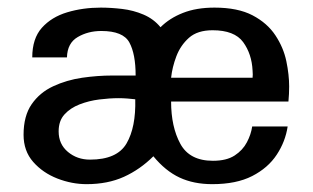

<svg xmlns="http://www.w3.org/2000/svg" viewBox="-20 -465 811 497"><path d="M330.1 -208Q332 -135.7 307.6 -93.8Q283.2 -51.8 212.9 -51.8Q179.7 -51.8 155.8 -71.8Q131.8 -91.8 131.8 -125Q131.8 -152.3 147 -168.9Q162.1 -185.5 186 -194.8Q210 -204.1 236.8 -207.5Q263.7 -210.9 287.1 -210.9Q296.9 -210.9 309.6 -210Q322.3 -209 330.1 -208ZM633.8 -263.7H422.9Q425.8 -291 436.5 -319.3Q447.3 -347.7 469.2 -367.2Q491.2 -386.7 530.3 -386.7Q586.9 -386.7 609.4 -356Q631.8 -325.2 633.8 -282.2Q634.8 -271.5 633.8 -263.7ZM728.5 -241.2Q728.5 -271.5 721.2 -306.6Q713.9 -341.8 692.9 -373.5Q671.9 -405.3 633.8 -425.3Q595.7 -445.3 535.2 -445.3Q488.3 -445.3 453.6 -431.6Q418.9 -418 395.5 -394.5Q377.9 -416 351.6 -427.2Q325.2 -438.5 295.9 -441.9Q266.6 -445.3 241.2 -445.3Q194.3 -445.3 153.8 -433.1Q113.3 -420.9 88.4 -393.1Q63.5 -365.2 63.5 -316.4H153.3Q154.3 -353.5 181.2 -369.1Q208 -384.8 242.2 -384.8Q298.8 -384.8 314.9 -355Q331.1 -325.2 331.1 -269.5H270.5Q232.4 -269.5 192.4 -263.7Q152.3 -257.8 117.7 -241.7Q83 -225.6 62 -195.3Q41 -165 41 -116.2Q41 -74.2 65.9 -45.9Q90.8 -17.6 128.4 -2.9Q166 11.7 204.1 11.7Q258.8 11.7 300.8 -7.3Q342.8 -26.4 377 -60.5Q408.2 -22.5 444.8 -5.4Q481.4 11.7 529.3 11.7Q591.8 11.7 632.8 -9.3Q673.8 -30.3 696.3 -64.5Q718.8 -98.6 724.6 -137.7H632.8Q629.9 -117.2 619.1 -96.7Q608.4 -76.2 587.4 -62.5Q566.4 -48.8 531.2 -48.8Q470.7 -48.8 446.8 -92.8Q422.9 -136.7 422.9 -202.1H726.6Q728.5 -221.7 728.5 -241.2Z"/></svg>

Font: Namkio Khamti Book
Style: Regular
Weight: 500
Designer: Debbi Hosken
Foundry: SIL International
Version: Version 3.917